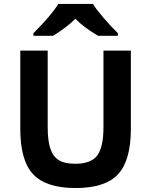

<svg xmlns="http://www.w3.org/2000/svg" viewBox="-20 -930 721 965"><path d="M359.9 15.1Q212.4 15.1 147.2 -53.5Q82 -122.1 82 -282.2V-675.8H219.7V-292Q219.7 -223.1 232.9 -183.6Q246.1 -144 274.9 -125.5Q303.7 -106.9 358.9 -106.9Q437.5 -106.9 468.8 -148.7Q500 -190.4 500 -290V-675.8H637.7V-282.2Q637.7 -123.5 573.2 -54.2Q508.8 15.1 359.9 15.1ZM572.3 -750H473.1Q396.5 -795.4 358.9 -835.9Q320.8 -796.4 247.1 -750H147.9V-763.2Q240.2 -855.5 272.9 -910.2H447.3Q462.4 -884.8 499.8 -841.1Q537.1 -797.4 572.3 -763.2Z"/></svg>

Font: Cadman
Style: Bold
Weight: 700
Designer: Paul James MIller
Foundry: High-Logic / Made with FontCreator
Version: Version 2.114;March 28, 2021;FontCreator 13.0.0.2683 64-bit